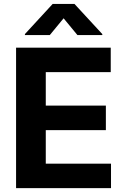

<svg xmlns="http://www.w3.org/2000/svg" viewBox="-20 -974 653 994"><path d="M63.2 0H554.7V-126.8H217V-300.4H528.1V-427.2H217V-600.5H553.3V-727.3H63.2ZM109 -792.6H237.9L309.3 -879.3L380.7 -792.6H509.6V-797.6L365.4 -953.8H252.8L109 -797.6Z"/></svg>

Font: Magic Ui Pro
Style: Bold
Weight: 700
Designer: Stefan Endress, Andreas Faust
Version: Version 1.000;FEAKit 1.0